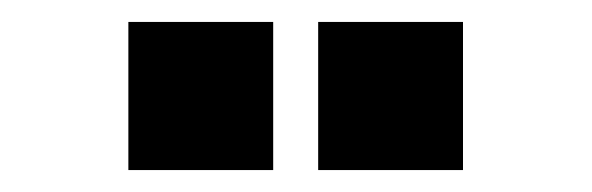

<svg xmlns="http://www.w3.org/2000/svg" viewBox="-20 -720 540 175"><path d="M97 -565V-700H229V-565ZM270 -565V-700H402V-565Z"/></svg>

Font: Jockey One
Style: Regular
Weight: 400
Designer: TypeTogether
Foundry: TypeTogether
Version: Version 1.002